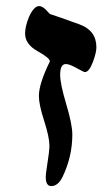

<svg xmlns="http://www.w3.org/2000/svg" viewBox="-20 -613 366 639"><path d="M180.2 -364.3Q180.2 -334 200.4 -266.6Q220.7 -199.2 220.7 -165Q220.7 -91.3 188 -23.9Q172.9 6.3 150.9 6.3Q125.5 6.3 134.8 -48.3Q145 -113.3 144.5 -128.4Q144.5 -156.2 127 -210.7Q109.4 -265.1 109.4 -293.5Q109.4 -334 146 -408.7Q146 -419.9 104.7 -442.9Q63.5 -465.8 63.5 -501.5Q63.5 -524.4 76.2 -556.2Q92.8 -592.8 110.4 -592.8Q120.6 -592.8 133.3 -580.1L146 -566.4Q173.8 -557.6 245.1 -531.7Q300.8 -511.2 300.8 -455.6Q300.8 -438 289.6 -407.7Q276.9 -373.5 262.7 -373Q258.8 -373 234.9 -386.5Q210.9 -399.9 199.2 -399.9Q180.2 -399.9 180.2 -364.3Z"/></svg>

Font: Accordance
Style: Bold-Italic
Weight: 700
Italic angle: -11°
Version: Version 1.2 (build January 31, 2020) Miklal Software Solutio